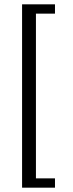

<svg xmlns="http://www.w3.org/2000/svg" viewBox="-20 -706 336 887"><path d="M82 161V-686H234V-643H146V118H234V161Z"/></svg>

Font: Chivo ExtraLight
Style: Regular
Weight: 250
Designer: Hector Gatti
Foundry: Omnibus-Type
Version: Version 2.002